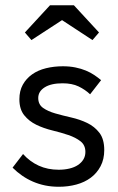

<svg xmlns="http://www.w3.org/2000/svg" viewBox="-20 -703 449 733"><path d="M205 10Q240 10 271.5 1.5Q303 -7 326.5 -24.5Q350 -42 364 -68.5Q378 -95 378 -130Q378 -172 359.5 -196Q341 -220 313 -233.5Q285 -247 252 -254.5Q219 -262 191 -270Q163 -278 144.5 -291Q126 -304 126 -329Q126 -354 150.5 -369.5Q175 -385 219 -385Q255 -385 280 -373Q305 -361 324 -343L366 -397Q354 -407 340 -416.5Q326 -426 308 -433.5Q290 -441 268 -445.5Q246 -450 220 -450Q186 -450 155.5 -442.5Q125 -435 102.5 -419Q80 -403 67 -379.5Q54 -356 54 -324Q54 -286 72.5 -263Q91 -240 119 -226.5Q147 -213 180 -205Q213 -197 241 -187.5Q269 -178 287.5 -163.5Q306 -149 306 -123Q306 -107 298.5 -94.5Q291 -82 277.5 -73Q264 -64 245 -59.5Q226 -55 204 -55Q162 -55 128 -70.5Q94 -86 68 -115L28 -63Q45 -46 64.5 -32.5Q84 -19 106 -9.5Q128 0 152.5 5Q177 10 205 10ZM100 -550 255 -651H179L333 -550L358 -579L262 -683H171L75 -579Z"/></svg>

Font: Tilda Sans VF
Style: Regular
Weight: 400
Designer: ParaType Ltd
Foundry: ParaType Ltd
Version: Version 1.010